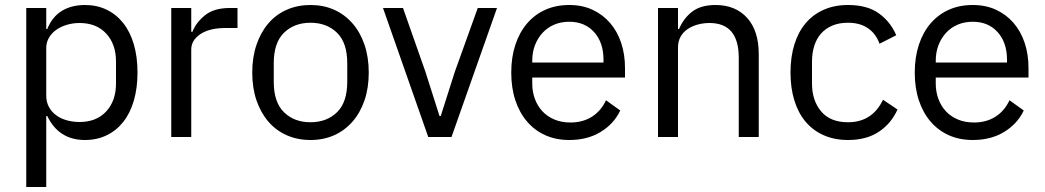

<svg xmlns="http://www.w3.org/2000/svg" viewBox="-20 -548 4181 768"><path d="M85 -516H165V-432H169Q189 -481 227.5 -504.5Q266 -528 320 -528Q368 -528 407 -509Q446 -490 473.5 -455Q501 -420 515.5 -370Q530 -320 530 -258Q530 -196 515.5 -146Q501 -96 473.5 -61Q446 -26 407 -7Q368 12 320 12Q215 12 169 -84H165V200H85ZM298 -60Q366 -60 405 -102.5Q444 -145 444 -214V-302Q444 -371 405 -413.5Q366 -456 298 -456Q271 -456 246.5 -448.5Q222 -441 204 -428Q186 -415 175.5 -396.5Q165 -378 165 -357V-165Q165 -140 175.5 -120.5Q186 -101 204 -87.5Q222 -74 246.5 -67Q271 -60 298 -60Z M665 0V-516H745V-421H750Q764 -458 800 -487Q836 -516 899 -516H930V-436H883Q818 -436 781.5 -411.5Q745 -387 745 -350V0Z M1222 12Q1170 12 1127 -7Q1084 -26 1053.5 -61.5Q1023 -97 1006 -146.5Q989 -196 989 -258Q989 -319 1006 -369Q1023 -419 1053.5 -454.5Q1084 -490 1127 -509Q1170 -528 1222 -528Q1274 -528 1316.5 -509Q1359 -490 1390 -454.5Q1421 -419 1438 -369Q1455 -319 1455 -258Q1455 -196 1438 -146.5Q1421 -97 1390 -61.5Q1359 -26 1316.5 -7Q1274 12 1222 12ZM1222 -59Q1287 -59 1328 -99Q1369 -139 1369 -221V-295Q1369 -377 1328 -417Q1287 -457 1222 -457Q1157 -457 1116 -417Q1075 -377 1075 -295V-221Q1075 -139 1116 -99Q1157 -59 1222 -59Z M1693 0 1512 -516H1592L1682 -260L1738 -84H1743L1799 -260L1891 -516H1968L1786 0Z M2257 12Q2204 12 2161.5 -7Q2119 -26 2088.5 -61.5Q2058 -97 2041.5 -146.5Q2025 -196 2025 -258Q2025 -319 2041.5 -369Q2058 -419 2088.5 -454.5Q2119 -490 2161.5 -509Q2204 -528 2257 -528Q2309 -528 2350 -509Q2391 -490 2420 -456.5Q2449 -423 2464.5 -377Q2480 -331 2480 -276V-238H2109V-214Q2109 -181 2119.5 -152.5Q2130 -124 2149.5 -103Q2169 -82 2197.5 -70Q2226 -58 2262 -58Q2311 -58 2347.5 -81Q2384 -104 2404 -147L2461 -106Q2436 -53 2383 -20.5Q2330 12 2257 12ZM2257 -461Q2224 -461 2197 -449.5Q2170 -438 2150.5 -417Q2131 -396 2120 -367.5Q2109 -339 2109 -305V-298H2394V-309Q2394 -378 2356.5 -419.5Q2319 -461 2257 -461Z M2612 0V-516H2692V-432H2696Q2715 -476 2749.5 -502Q2784 -528 2842 -528Q2922 -528 2968.5 -476.5Q3015 -425 3015 -331V0H2935V-317Q2935 -456 2818 -456Q2794 -456 2771.5 -450Q2749 -444 2731 -432Q2713 -420 2702.5 -401.5Q2692 -383 2692 -358V0Z M3372 12Q3318 12 3275 -7Q3232 -26 3202.5 -61Q3173 -96 3157.5 -146Q3142 -196 3142 -258Q3142 -320 3157.5 -370Q3173 -420 3202.5 -455Q3232 -490 3275 -509Q3318 -528 3372 -528Q3449 -528 3495.5 -494.5Q3542 -461 3565 -407L3498 -373Q3484 -413 3452 -435Q3420 -457 3372 -457Q3336 -457 3309 -445.5Q3282 -434 3264 -413.5Q3246 -393 3237 -364.5Q3228 -336 3228 -302V-214Q3228 -146 3264.5 -102.5Q3301 -59 3372 -59Q3469 -59 3512 -149L3570 -110Q3545 -54 3495.5 -21Q3446 12 3372 12Z M3871 12Q3818 12 3775.5 -7Q3733 -26 3702.5 -61.5Q3672 -97 3655.5 -146.5Q3639 -196 3639 -258Q3639 -319 3655.5 -369Q3672 -419 3702.5 -454.5Q3733 -490 3775.5 -509Q3818 -528 3871 -528Q3923 -528 3964 -509Q4005 -490 4034 -456.5Q4063 -423 4078.5 -377Q4094 -331 4094 -276V-238H3723V-214Q3723 -181 3733.5 -152.5Q3744 -124 3763.5 -103Q3783 -82 3811.5 -70Q3840 -58 3876 -58Q3925 -58 3961.5 -81Q3998 -104 4018 -147L4075 -106Q4050 -53 3997 -20.5Q3944 12 3871 12ZM3871 -461Q3838 -461 3811 -449.5Q3784 -438 3764.5 -417Q3745 -396 3734 -367.5Q3723 -339 3723 -305V-298H4008V-309Q4008 -378 3970.5 -419.5Q3933 -461 3871 -461Z"/></svg>

Font: IBM Plex Sans Devanagari
Style: Regular
Weight: 400
Designer: Mike Abbink, Paul van der Laan, Pieter van Rosmalen, Erin McLaughlin
Foundry: Bold Monday
Version: Version 1.1